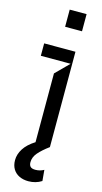

<svg xmlns="http://www.w3.org/2000/svg" viewBox="-146 -805 565 1061"><g transform="rotate(15 136.5 -274.5)"><path d="M112.2 -762.1H208.8V-664.1H112.2ZM211.6 191.8Q178.3 213.1 136.4 213.1Q106.9 213.1 84.2 202.2Q61.4 191.4 48.5 170.3Q35.5 149.1 35.5 119.3Q35.5 85.6 55.8 53.6Q76 21.7 119.3 -5.7V-399.1L194.6 -474.4H24.1V-545.5H203.1V0Q164.1 28.8 142.4 54Q120.7 79.2 120.7 108Q120.7 125 129.1 133.5Q137.4 142 157.7 142Q183.6 142 206 129.3Z"/></g></svg>

Font: Riot Sans
Style: Regular
Weight: 400
Designer: Rasmus Andersson
Foundry: rsms
Version: Version 4.001